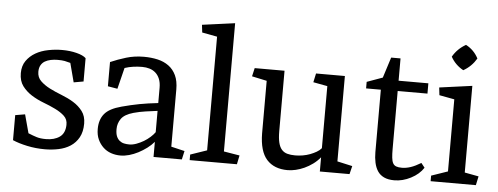

<svg xmlns="http://www.w3.org/2000/svg" viewBox="-50 -882 2663 1026"><g transform="rotate(5 1281.5 -369.0)"><path d="M44.9 -158.2 97.2 -167 124 -67.9Q149.9 -57.1 169.9 -51Q189.9 -44.9 219.2 -44.9Q264.2 -44.9 292.7 -64.9Q321.3 -85 322.3 -129.9Q323.2 -159.2 303.7 -177.5Q284.2 -195.8 254.2 -210.4Q224.1 -225.1 189.7 -238Q155.3 -251 125.2 -270Q95.2 -289.1 75.2 -315.9Q55.2 -342.8 55.2 -384.8Q55.2 -423.8 74.2 -450.9Q93.3 -478 123 -495.1Q152.8 -512.2 190.4 -519.5Q228 -526.9 264.2 -526.9Q307.1 -526.9 342.5 -517.8Q377.9 -508.8 393.1 -494.1V-369.1L340.8 -359.9L314 -461.9Q296.9 -466.8 283 -469.5Q269 -472.2 245.1 -472.2Q226.1 -472.2 208.5 -468.5Q190.9 -464.8 177.5 -457Q164.1 -449.2 156 -435.1Q147.9 -420.9 147.9 -399.9Q147.9 -370.1 168 -350.6Q188 -331.1 217.5 -315.9Q247.1 -300.8 282 -287.4Q316.9 -273.9 346.4 -255.9Q376 -237.8 396 -211.4Q416 -185.1 416 -145Q416 -101.1 399.4 -71Q382.8 -41 355 -22.9Q327.1 -4.9 291.5 2.4Q255.9 9.8 218.3 9.8Q168.9 9.8 123 0Q77.1 -9.8 44.9 -23.9Z M800.8 0V-81.1Q785.6 -63 764.2 -46.9Q742.7 -30.8 718.8 -18.3Q694.8 -5.9 670.4 1Q646 7.8 624 7.8Q596.7 7.8 572.8 -0.5Q548.8 -8.8 530.8 -25.9Q512.7 -43 501.7 -66.9Q490.7 -90.8 490.7 -123Q490.7 -172.9 516.4 -204.3Q542 -235.8 606.9 -252.9Q655.8 -266.1 701.2 -274.7Q746.6 -283.2 800.8 -289.1V-371.1Q800.8 -398.9 792.7 -418.5Q784.7 -438 770.8 -450.4Q756.8 -462.9 738.3 -468.5Q719.7 -474.1 698.7 -474.1Q675.8 -474.1 651.9 -470.9Q627.9 -467.8 605 -460L576.7 -346.2L524.9 -355V-484.9Q564 -502 608.4 -515.4Q652.8 -528.8 703.6 -528.8Q742.7 -528.8 776.9 -521Q811 -513.2 836.4 -494.6Q861.8 -476.1 876.2 -445.6Q890.6 -415 890.6 -370.1V-63L962.9 -45.9L952.6 0ZM590.8 -130.9Q590.8 -106.9 596.9 -92.5Q603 -78.1 613.5 -69.6Q624 -61 637.5 -58.1Q650.9 -55.2 666 -55.2Q683.6 -55.2 703.6 -62.5Q723.6 -69.8 742.2 -80.8Q760.7 -91.8 776.4 -106Q792 -120.1 800.8 -132.8V-247.1Q769 -243.2 736.8 -238.5Q704.6 -233.9 672.9 -225.1Q626 -211.9 608.4 -187Q590.8 -162.1 590.8 -130.9Z M1172.9 -62 1257.8 -47.9 1248 0H994.6V-29.8L1083 -60.1V-669.9L1002 -685.1L997.1 -726.1L1172.9 -750Z M1367.7 -458 1287.6 -475.1 1297.9 -520H1458V-195.8Q1458 -158.2 1463.9 -134.5Q1469.7 -110.8 1481.7 -97.4Q1493.7 -84 1511.7 -79.1Q1529.8 -74.2 1553.7 -74.2Q1573.7 -74.2 1594.2 -77.6Q1614.7 -81.1 1633.3 -88.1Q1651.9 -95.2 1667.2 -104Q1682.6 -112.8 1692.9 -125V-458L1616.7 -472.2L1627 -520H1781.7V-62L1862.8 -43.9L1852.1 0H1692.9V-76.2Q1675.8 -55.2 1654.3 -39.6Q1632.8 -23.9 1609.9 -13.4Q1586.9 -2.9 1564 2.4Q1541 7.8 1520 7.8Q1447.8 7.8 1408.2 -36.1Q1368.7 -80.1 1367.7 -175.8Z M2248.5 -68.8Q2225.6 -33.2 2181.6 -10.5Q2137.7 12.2 2092.8 12.2Q2059.6 12.2 2037.6 1.7Q2015.6 -8.8 2003.2 -27.8Q1990.7 -46.9 1985.1 -73Q1979.5 -99.1 1979.5 -128.9V-463.9H1900.4V-499L1984.4 -529.3L2019.5 -639.6H2069.8V-520H2229.5V-464.8H2069.8V-152.8Q2069.8 -126 2071.8 -107.4Q2073.7 -88.9 2079.6 -77.9Q2085.4 -66.9 2096.9 -62.5Q2108.4 -58.1 2127.4 -58.1Q2150.4 -58.1 2174.6 -66.2Q2198.7 -74.2 2229.5 -92.8Z M2464.8 -62 2540 -47.9 2529.8 0H2287.1V-29.8L2375 -60.1V-446.8L2293.9 -461.9L2289.1 -502.9L2464.8 -526.9ZM2341.8 -672.9Q2367.2 -716.8 2412.1 -742.2Q2456.1 -719.2 2479 -674.8Q2453.1 -630.9 2409.2 -606Q2388.2 -617.2 2370.6 -634.5Q2353 -651.9 2341.8 -672.9Z"/></g></svg>

Font: Brawler
Style: Regular
Weight: 400
Version: Version 1.000